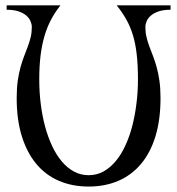

<svg xmlns="http://www.w3.org/2000/svg" viewBox="-20 -682 664 719"><path d="M618.7 -645.5Q592.3 -645.5 574.2 -639.4Q556.2 -633.3 545.2 -623.8Q534.2 -614.3 529.3 -602.8Q524.4 -591.3 524.4 -581.1Q524.4 -560.5 528.6 -543.2Q532.7 -525.9 539.1 -508.8Q545.4 -491.7 552.7 -472.9Q560.1 -454.1 566.4 -431.4Q572.8 -408.7 576.9 -380.4Q581.1 -352.1 581.1 -314.9Q581.1 -233.9 562.3 -172.1Q543.5 -110.4 508.3 -68.4Q473.1 -26.4 423.3 -4.9Q373.5 16.6 312 16.6Q251 16.6 201.2 -4.6Q151.4 -25.9 116.2 -67.9Q81.1 -109.9 61.8 -171.6Q42.5 -233.4 42.5 -314.9Q42.5 -352.1 46.6 -380.4Q50.8 -408.7 57.1 -431.4Q63.5 -454.1 70.8 -472.9Q78.1 -491.7 84.5 -508.8Q90.8 -525.9 95 -543.2Q99.1 -560.5 99.1 -581.1Q99.1 -591.3 94.2 -602.8Q89.4 -614.3 78.4 -623.8Q67.4 -633.3 49.3 -639.4Q31.2 -645.5 4.9 -645.5V-662.1H206.5Q186 -636.2 171.1 -608.2Q156.2 -580.1 146.5 -546.6Q136.7 -513.2 131.8 -473.4Q127 -433.6 127 -384.8Q127 -337.4 132.6 -292.7Q138.2 -248 148.9 -208Q159.7 -168 175.5 -134.5Q191.4 -101.1 211.9 -76.9Q232.4 -52.7 257.6 -39.3Q282.7 -25.9 312 -25.9Q342.3 -25.9 367.7 -40Q393.1 -54.2 413.6 -78.9Q434.1 -103.5 449.7 -137.5Q465.3 -171.4 475.6 -211.4Q485.8 -251.5 491.2 -295.7Q496.6 -339.8 496.6 -384.8Q496.6 -438.5 491.9 -479Q487.3 -519.5 477.3 -551.8Q467.3 -584 452.4 -610.1Q437.5 -636.2 417 -662.1H618.7Z"/></svg>

Font: Doulos SIL
Style: Regular
Weight: 400
Designer: Walt Agee, Victor Gaultney, Peter Martin, Debbi Hosken
Foundry: SIL International
Version: Version 4.110; 2011; Maintenance release